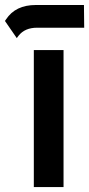

<svg xmlns="http://www.w3.org/2000/svg" viewBox="-61 -758 360 776"><path d="M95.2 -555.7H176.3H195.8V-539.1V-18.6V-2H176.3H95.2H75.7V-18.6V-539.1V-555.7ZM84 -737.8H278.3L279.3 -646H88.9Q39.1 -646 13.7 -613.3L6.8 -604L-41 -673.3L-36.6 -679.7Q1.5 -737.8 84 -737.8Z"/></svg>

Font: Shabnam FD
Style: Bold
Weight: 700
Foundry: DejaVu fonts team - Redesigned by Saber Rastikerdar - Based on Vazir font
Version: Version 5.00;October 20, 2019;FontCreator 12.0.0.2547 64-bit